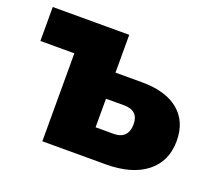

<svg xmlns="http://www.w3.org/2000/svg" viewBox="-97 -672 899 802"><g transform="rotate(20 352.5 -271.0)"><path d="M688 -193Q688 -102 623 -51Q558 0 442 0H161V-391H10V-542H350V-374H467Q574 -374 631 -326.5Q688 -279 688 -193ZM495 -197Q495 -258 430 -258H350V-131H430Q462 -131 478.5 -148Q495 -165 495 -197Z"/></g></svg>

Font: CMG Sans ExtraBold
Style: Regular
Weight: 800
Designer: Julieta Ulanovsky
Foundry: Julieta Ulanovsky
Version: Version 7.200